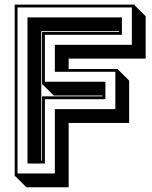

<svg xmlns="http://www.w3.org/2000/svg" viewBox="-20 -747 658 829"><path d="M161.6 -331.1H422.9V-334.5H211.9L164.6 -381.8H161.6V-608.9H494.1V-612.3H158.2V-53.2H161.6ZM276.4 -449.2H490.2V-446.3L537.6 -398.9V-216.3H276.4V61.5H93.8L46.4 14.2H43.5V-727.1H561.5V-724.1L608.9 -676.8V-494.1H276.4ZM173.8 -41H98.6V-671.9H506.3V-596.7H173.8V-394H435.1V-318.8H173.8ZM216.8 -275.9H478V-437H216.8V-553.7H549.3V-714.8H55.7V2H216.8Z"/></svg>

Font: Gondrin
Style: Regular
Weight: 400
Designer: Peter Wiegel, original typeface by Carl Albert Fahrenwaldt 1901
Foundry: Peter Wiegel
Version: Version 1.000 2010 initial release